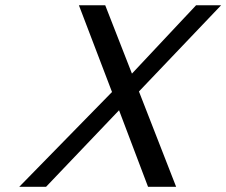

<svg xmlns="http://www.w3.org/2000/svg" viewBox="-20 -714 865 734"><path d="M729.5 -693.8H825.2L511.2 -364.3L653.3 0H545.9L435.1 -292.5L156.2 0H53.7L408.2 -362.3L281.7 -693.8H382.3L484.4 -432.6Z"/></svg>

Font: Cantarell
Style: Italic
Weight: 400
Italic angle: -16°
Designer: Dave Crossland
Version: Version 1.004